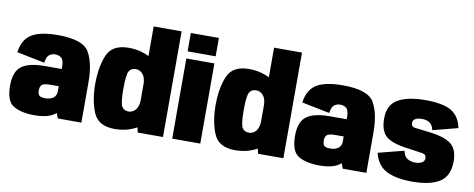

<svg xmlns="http://www.w3.org/2000/svg" viewBox="-67 -1092 3467 1405"><g transform="rotate(10 1667.0 -389.0)"><path d="M404 0 390 -38Q340 6.5 231 6.5Q133.5 6.5 76 -27Q18.5 -60.5 18.5 -176.5Q18.5 -282.5 73.5 -322Q128.5 -361.5 246 -361.5H370V-377Q370 -426.5 351.8 -442.5Q333.5 -458.5 306 -458.5Q279.5 -458.5 260.8 -444Q242 -429.5 235.5 -384.5L28.5 -426Q41.5 -521.5 105 -561.2Q168.5 -601 300.5 -601Q488 -601 533.8 -520.5Q579.5 -440 579.5 -299V0ZM370 -195V-233.5H307.5Q260.5 -233.5 246 -220.5Q231.5 -207.5 231.5 -179.5Q231.5 -150 244.2 -139.8Q257 -129.5 288 -129.5Q325 -129.5 347.5 -146.5Q370 -163.5 370 -195Z M998.5 0 989.5 -37Q917 3.5 826.5 3.5Q704 3.5 667 -86Q630 -175.5 630 -299Q630 -422.5 667 -511Q704 -599.5 826.5 -599.5Q910 -599.5 978.5 -564.5V-785H1186V0ZM978.5 -232V-364Q976 -406.5 957.5 -429Q935.5 -455 905 -455Q871 -455 855 -429.5Q839 -404 839 -298.5Q839 -191 855 -165.5Q871 -140 905 -140Q935.5 -140 957.5 -166Q976 -188.5 978.5 -232Z M1254.5 0V-595.5H1463V0ZM1254.5 -785H1463V-648.5H1254.5Z M1893 0 1884 -37Q1811.5 3.5 1721 3.5Q1598.5 3.5 1561.5 -86Q1524.5 -175.5 1524.5 -299Q1524.5 -422.5 1561.5 -511Q1598.5 -599.5 1721 -599.5Q1804.5 -599.5 1873 -564.5V-785H2080.5V0ZM1873 -232V-364Q1870.5 -406.5 1852 -429Q1830 -455 1799.5 -455Q1765.5 -455 1749.5 -429.5Q1733.5 -404 1733.5 -298.5Q1733.5 -191 1749.5 -165.5Q1765.5 -140 1799.5 -140Q1830 -140 1852 -166Q1870.5 -188.5 1873 -232Z M2521.5 0 2507.5 -38Q2457.5 6.5 2348.5 6.5Q2251 6.5 2193.5 -27Q2136 -60.5 2136 -176.5Q2136 -282.5 2191 -322Q2246 -361.5 2363.5 -361.5H2487.5V-377Q2487.5 -426.5 2469.2 -442.5Q2451 -458.5 2423.5 -458.5Q2397 -458.5 2378.2 -444Q2359.5 -429.5 2353 -384.5L2146 -426Q2159 -521.5 2222.5 -561.2Q2286 -601 2418 -601Q2605.5 -601 2651.2 -520.5Q2697 -440 2697 -299V0ZM2487.5 -195V-233.5H2425Q2378 -233.5 2363.5 -220.5Q2349 -207.5 2349 -179.5Q2349 -150 2361.8 -139.8Q2374.5 -129.5 2405.5 -129.5Q2442.5 -129.5 2465 -146.5Q2487.5 -163.5 2487.5 -195Z M3038.5 5Q2914 5 2843.8 -32.2Q2773.5 -69.5 2753 -159L2943.5 -208Q2952.5 -166.5 2977.8 -151.2Q3003 -136 3035.5 -136Q3066.5 -136 3085.5 -147.5Q3104.5 -159 3104.5 -179.5Q3104.5 -208 3075.5 -213.2Q3046.5 -218.5 2974 -228Q2848 -243 2802 -283Q2756 -323 2756 -415.5Q2756 -516.5 2828.2 -558Q2900.5 -599.5 3032.5 -599.5Q3160.5 -599.5 3223 -563.5Q3285.5 -527.5 3304 -439.5L3118 -391.5Q3109 -430.5 3086.2 -445Q3063.5 -459.5 3029.5 -459.5Q2998.5 -459.5 2980.5 -448.8Q2962.5 -438 2962.5 -418.5Q2962.5 -389.5 2993.5 -385.8Q3024.5 -382 3093.5 -374Q3212 -361 3261.8 -321.8Q3311.5 -282.5 3311.5 -194Q3311.5 -83 3240.5 -39Q3169.5 5 3038.5 5Z"/></g></svg>

Font: Anybody Black
Style: Regular
Weight: 900
Designer: Tyler Finck
Foundry: Etcetera Type Company
Version: Version 1.010; ttfautohint (v1.8.3) -l 8 -r 50 -G 200 -x 14 